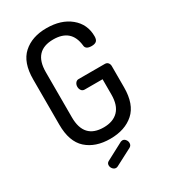

<svg xmlns="http://www.w3.org/2000/svg" viewBox="-215 -835 979 1107"><g transform="rotate(-30 274.0 -281.5)"><path d="M348 106 235 165Q229 168 223 168Q211 168 202 157.5Q193 147 193 134Q193 119 206 112L323 50Q331 48 333 48Q345 48 353.5 58.5Q362 69 362 82Q362 98 348 106ZM411 -540Q398 -655 279 -655Q148 -655 148 -513V-212Q148 -70 279 -70Q342 -70 376.5 -105.5Q411 -141 411 -212V-314H292Q278 -314 270.5 -324.5Q263 -335 263 -349Q263 -363 271 -373.5Q279 -384 292 -384H466Q480 -384 487.5 -375Q495 -366 495 -353V-212Q495 -99 436 -46.5Q377 6 279 6Q181 6 122.5 -46.5Q64 -99 64 -212V-513Q64 -626 122.5 -678.5Q181 -731 277 -731Q375 -731 435 -681.5Q495 -632 495 -552Q495 -529 484.5 -520Q474 -511 453 -511Q412 -511 411 -540Z"/></g></svg>

Font: Dosis
Style: Medium
Weight: 500
Designer: Edgar Tolentino, Pablo Impallari, Igino Marini
Foundry: Edgar Tolentino, Pablo Impallari, Igino Marini
Version: Version 1.007